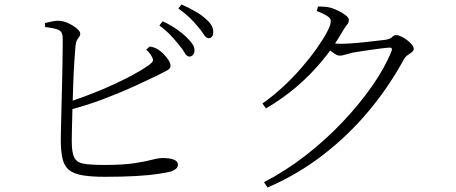

<svg xmlns="http://www.w3.org/2000/svg" viewBox="-20 -796 2040 859"><path d="M825 -543Q814 -545 805.5 -560.5Q797 -576 781 -595Q765 -615 744 -637.5Q723 -660 693 -682L708 -701Q745 -683 771.5 -664.5Q798 -646 815 -629Q834 -610 842.5 -596.5Q851 -583 850 -568Q849 -556 842 -549Q835 -542 825 -543ZM450 -5Q387 -5 347.5 -12Q308 -19 287.5 -36.5Q267 -54 259.5 -87Q252 -120 252 -172Q252 -192 253 -229.5Q254 -267 255 -314.5Q256 -362 257.5 -413Q259 -464 259.5 -509.5Q260 -555 260.5 -588Q261 -621 260 -634Q258 -656 240.5 -663Q223 -670 182 -675L181 -693Q198 -697 215 -700.5Q232 -704 247 -703Q261 -702 276.5 -696Q292 -690 306.5 -681Q321 -672 330 -662.5Q339 -653 339 -645Q339 -637 334.5 -631.5Q330 -626 325 -617.5Q320 -609 318 -593Q316 -571 313 -527Q310 -483 308 -429.5Q306 -376 304.5 -323Q303 -270 302 -228Q301 -186 301 -165Q301 -114 312 -91.5Q323 -69 355 -63.5Q387 -58 448 -58Q529 -58 579 -65.5Q629 -73 659 -81Q689 -89 708 -89Q738 -89 757 -82Q776 -75 776 -60Q776 -48 767.5 -41Q759 -34 746 -29Q727 -24 688 -18Q649 -12 589.5 -8.5Q530 -5 450 -5ZM272 -335Q348 -359 421 -389Q494 -419 553.5 -450Q613 -481 648 -506Q662 -517 664 -524Q666 -531 659 -543Q655 -551 648.5 -559Q642 -567 634 -574L650 -588Q662 -586 671.5 -582.5Q681 -579 688 -574Q707 -562 725 -539.5Q743 -517 743 -502Q743 -488 725 -479.5Q707 -471 679 -456Q644 -439 583 -411Q522 -383 444.5 -353.5Q367 -324 278 -301ZM913 -625Q901 -626 891.5 -642Q882 -658 865 -677Q849 -697 829.5 -716Q810 -735 778 -758L792 -776Q828 -760 855.5 -744Q883 -728 900 -712Q920 -695 927.5 -680Q935 -665 934 -649Q934 -638 928 -631.5Q922 -625 913 -625Z M1161 19Q1258 -31 1348 -101Q1438 -171 1514 -251.5Q1590 -332 1646.5 -413.5Q1703 -495 1732 -568Q1737 -583 1724 -583Q1716 -583 1694.5 -580.5Q1673 -578 1646 -574Q1619 -570 1594.5 -566.5Q1570 -563 1555 -560Q1539 -556 1524.5 -551.5Q1510 -547 1500 -547Q1489 -547 1473.5 -558Q1458 -569 1440 -583L1455 -605Q1470 -603 1481.5 -601.5Q1493 -600 1502 -600Q1521 -600 1551.5 -602Q1582 -604 1613.5 -607.5Q1645 -611 1670 -614Q1695 -617 1705 -618Q1727 -622 1734.5 -630.5Q1742 -639 1754 -639Q1762 -639 1775.5 -632.5Q1789 -626 1801.5 -616.5Q1814 -607 1822.5 -596.5Q1831 -586 1831 -577Q1831 -569 1822.5 -562.5Q1814 -556 1803.5 -549Q1793 -542 1786 -529Q1719 -406 1628.5 -298Q1538 -190 1425.5 -103Q1313 -16 1177 43ZM1154 -333Q1200 -365 1245 -406.5Q1290 -448 1328.5 -492.5Q1367 -537 1396.5 -578.5Q1426 -620 1443 -652.5Q1460 -685 1460 -702Q1460 -715 1441.5 -726Q1423 -737 1397 -747L1403 -767Q1416 -767 1430.5 -766Q1445 -765 1461 -761Q1477 -756 1496 -746.5Q1515 -737 1528 -726.5Q1541 -716 1541 -707Q1541 -695 1532 -684.5Q1523 -674 1512 -655Q1471 -583 1418.5 -520.5Q1366 -458 1304 -405.5Q1242 -353 1170 -311Z"/></svg>

Font: Noto Serif SC ExtraLight Light
Style: Regular
Weight: 300
Version: Version 2.002-H1;hotconv 1.1.0;makeotfexe 2.6.0